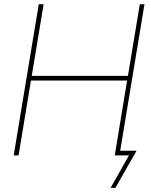

<svg xmlns="http://www.w3.org/2000/svg" viewBox="-20 -748 727 924"><path d="M45.9 0 166.5 -727.5H189.9L132.8 -382.8H595.7L652.8 -727.5H675.3L554.7 0H532.2L591.8 -360.4H128.9L69.3 0ZM512.2 156.2 600.6 0H539.1L543 -22.5H637.2L535.2 156.2Z"/></svg>

Font: Inter 28pt Thin
Style: Italic
Weight: 250
Italic angle: -9.3988°
Designer: Rasmus Andersson
Foundry: rsms
Version: Version 4.001;git-66647c0bb